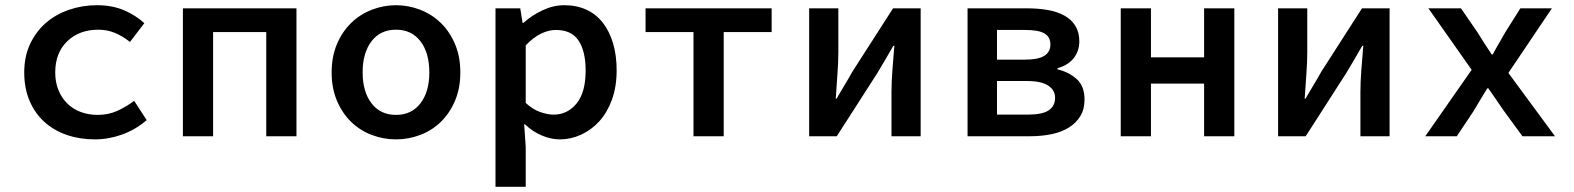

<svg xmlns="http://www.w3.org/2000/svg" viewBox="-20 -523 6040 737"><path d="M344 12Q286 12 236.5 -5Q187 -22 150.5 -55Q114 -88 93.5 -136Q73 -184 73 -245Q73 -306 95.5 -354Q118 -402 156 -435Q194 -468 245 -485.5Q296 -503 352 -503Q412 -503 457.5 -483Q503 -463 534 -434L479 -362Q450 -385 420.5 -397Q391 -409 358 -409Q284 -409 238 -364.5Q192 -320 192 -245Q192 -208 204 -178Q216 -148 237.5 -126.5Q259 -105 289 -93.5Q319 -82 355 -82Q397 -82 431.5 -98Q466 -114 495 -136L543 -62Q500 -25 448.5 -6.5Q397 12 344 12Z M682 0V-491H1118V0H1002V-400H798V0Z M1500 12Q1452 12 1407 -5Q1362 -22 1328 -55Q1294 -88 1273.5 -136Q1253 -184 1253 -245Q1253 -306 1273.5 -354Q1294 -402 1328 -435Q1362 -468 1407 -485.5Q1452 -503 1500 -503Q1548 -503 1593 -485.5Q1638 -468 1672 -435Q1706 -402 1726.5 -354Q1747 -306 1747 -245Q1747 -184 1726.5 -136Q1706 -88 1672 -55Q1638 -22 1593 -5Q1548 12 1500 12ZM1500 -82Q1560 -82 1594 -126.5Q1628 -171 1628 -245Q1628 -320 1594 -364.5Q1560 -409 1500 -409Q1440 -409 1406 -364.5Q1372 -320 1372 -245Q1372 -171 1406 -126.5Q1440 -82 1500 -82Z M1882 194V-491H1977L1986 -435H1989Q2021 -464 2062.5 -483.5Q2104 -503 2146 -503Q2194 -503 2231.5 -485.5Q2269 -468 2294.5 -435Q2320 -402 2333.5 -356Q2347 -310 2347 -253Q2347 -190 2329 -140.5Q2311 -91 2280.5 -57.5Q2250 -24 2210.5 -6Q2171 12 2129 12Q2095 12 2059.5 -3Q2024 -18 1995 -46H1992L1998 40V194ZM2105 -83Q2158 -83 2193 -125.5Q2228 -168 2228 -252Q2228 -326 2201 -367Q2174 -408 2114 -408Q2086 -408 2057 -394Q2028 -380 1998 -349V-128Q2025 -103 2053.5 -93Q2082 -83 2105 -83Z M2642 0V-400H2458V-491H2942V-400H2758V0Z M3086 0V-491H3198V-322Q3198 -284 3194.5 -237.5Q3191 -191 3188 -144H3191Q3204 -167 3222 -196.5Q3240 -226 3252 -248L3408 -491H3514V0H3402V-169Q3402 -207 3405.5 -253.5Q3409 -300 3413 -347H3409Q3396 -324 3378.5 -294.5Q3361 -265 3348 -243L3192 0Z M3694 0V-491H3923Q3966 -491 4002.5 -484.5Q4039 -478 4066 -463Q4093 -448 4108 -423.5Q4123 -399 4123 -364Q4123 -328 4102 -300.5Q4081 -273 4039 -261V-257Q4084 -246 4113.5 -219Q4143 -192 4143 -141Q4143 -104 4127 -77.5Q4111 -51 4083 -33.5Q4055 -16 4016.5 -8Q3978 0 3934 0ZM3807 -294H3912Q3966 -294 3989 -309Q4012 -324 4012 -352Q4012 -381 3989.5 -394.5Q3967 -408 3915 -408H3807ZM3807 -83H3925Q3981 -83 4005.5 -99.5Q4030 -116 4030 -148Q4030 -177 4003.5 -194.5Q3977 -212 3922 -212H3807Z M4282 0V-491H4398V-303H4602V-491H4718V0H4602V-202H4398V0Z M4886 0V-491H4998V-322Q4998 -284 4994.5 -237.5Q4991 -191 4988 -144H4991Q5004 -167 5022 -196.5Q5040 -226 5052 -248L5208 -491H5314V0H5202V-169Q5202 -207 5205.5 -253.5Q5209 -300 5213 -347H5209Q5196 -324 5178.5 -294.5Q5161 -265 5148 -243L4992 0Z M5451 0 5629 -255 5463 -491H5588L5652 -398Q5664 -378 5678 -356.5Q5692 -335 5706 -314H5710Q5721 -335 5734 -357Q5747 -379 5758 -399L5816 -491H5937L5770 -243L5949 0H5824L5753 -97Q5739 -117 5723.5 -140Q5708 -163 5693 -184H5689Q5675 -162 5662.5 -140.5Q5650 -119 5636 -96L5572 0Z"/></svg>

Font: Source Code Pro Semibold
Style: Regular
Weight: 600
Monospace: yes
Designer: Paul D. Hunt, Teo Tuominen
Foundry: Adobe Systems Incorporated
Version: Version 2.030;PS 1.000;hotconv 16.6.51;makeotf.lib2.5.65220